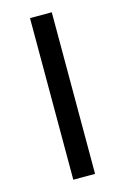

<svg xmlns="http://www.w3.org/2000/svg" viewBox="-110 -757 528 809"><g transform="rotate(-15 153.5 -352.5)"><path d="M106 0V-705H201V0Z"/></g></svg>

Font: Nunito Sans 7pt SemiExpanded
Style: Regular
Weight: 400
Width: 6
Designer: Vernon Adams
Foundry: Vernon Adams
Version: Version 3.101;gftools[0.9.27]